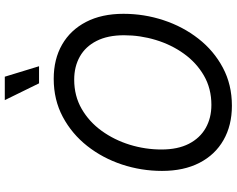

<svg xmlns="http://www.w3.org/2000/svg" viewBox="-114 -868 992 805"><g transform="rotate(-90 382.5 -466.0)"><path d="M341.3 9.8Q258.8 9.8 197.3 -25.4Q135.7 -60.5 101.8 -126.2Q67.9 -191.9 67.9 -283.2Q67.9 -369.6 94.7 -450.9Q121.6 -532.2 172.4 -596.7Q223.1 -661.1 294.4 -699.2Q365.7 -737.3 454.1 -737.3Q536.6 -737.3 597.7 -702.1Q658.7 -667 692.6 -601.6Q726.6 -536.1 726.6 -444.8Q726.6 -357.9 699.7 -276.6Q672.9 -195.3 622.3 -130.6Q571.8 -65.9 500.7 -28.1Q429.7 9.8 341.3 9.8ZM344.7 -76.2Q413.1 -76.2 467.3 -107.4Q521.5 -138.7 559.3 -191.4Q597.2 -244.1 616.9 -309.3Q636.7 -374.5 636.7 -442.4Q636.7 -510.7 613 -557.4Q589.4 -604 547.4 -627.7Q505.4 -651.4 450.7 -651.4Q382.3 -651.4 328.1 -620.1Q273.9 -588.9 235.8 -536.1Q197.8 -483.4 177.7 -418.5Q157.7 -353.5 157.7 -285.6Q157.7 -217.3 181.6 -170.7Q205.6 -124 247.8 -100.1Q290 -76.2 344.7 -76.2ZM435.1 -798.8 364.7 -942.4H462.9L506.8 -798.8Z"/></g></svg>

Font: Adwaita Sans
Style: Italic
Weight: 400
Italic angle: -9.39999°
Designer: Rasmus Andersson
Foundry: rsms
Version: Version 4.001;git-9221beed3